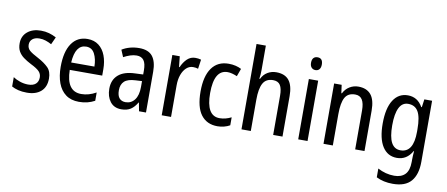

<svg xmlns="http://www.w3.org/2000/svg" viewBox="-81 -1102 3919 1683"><g transform="rotate(10 1878.0 -260.0)"><path d="M345 -145Q345 -70 299.5 -30Q254 10 175 10Q131 10 97.5 1.5Q64 -7 39 -21V-104Q63 -87 99.5 -74.5Q136 -62 173 -62Q218 -62 241 -83Q264 -104 264 -141Q264 -172 243 -194Q222 -216 167 -243Q128 -263 99 -284.5Q70 -306 54 -334.5Q38 -363 38 -405Q38 -470 84 -508.5Q130 -547 204 -547Q242 -547 276 -537.5Q310 -528 341 -511L311 -445Q286 -459 259 -468Q232 -477 203 -477Q163 -477 140.5 -458Q118 -439 118 -408Q118 -376 140.5 -356Q163 -336 219 -307Q277 -276 311 -242Q345 -208 345 -145Z M619 -546Q678 -546 718.5 -515Q759 -484 779.5 -430Q800 -376 800 -308V-252H511Q514 -61 646 -61Q713 -61 778 -98V-24Q746 -7 712.5 1.5Q679 10 638 10Q567 10 520.5 -24.5Q474 -59 451 -121Q428 -183 428 -265Q428 -400 478 -473Q528 -546 619 -546ZM619 -478Q522 -478 512 -318H719Q718 -385 694 -431.5Q670 -478 619 -478Z M1079 -546Q1161 -546 1197.5 -499.5Q1234 -453 1234 -363V0H1172L1158 -75H1155Q1130 -32 1097.5 -11Q1065 10 1015 10Q950 10 915.5 -35.5Q881 -81 881 -150Q881 -229 932 -273.5Q983 -318 1082 -321L1152 -324V-359Q1152 -422 1131 -450Q1110 -478 1068 -478Q1040 -478 1011 -468.5Q982 -459 952 -443L926 -505Q958 -525 997 -535.5Q1036 -546 1079 -546ZM1095 -262Q1026 -259 996 -231Q966 -203 966 -151Q966 -103 986 -80.5Q1006 -58 1041 -58Q1091 -58 1121.5 -98Q1152 -138 1152 -213V-265Z M1578 -547Q1590 -547 1603 -545.5Q1616 -544 1629 -540L1617 -457Q1597 -464 1572 -464Q1539 -464 1513 -440.5Q1487 -417 1472 -376Q1457 -335 1457 -282V0H1374V-537H1440L1450 -443H1455Q1475 -489 1505.5 -518Q1536 -547 1578 -547Z M1871 10Q1776 10 1724.5 -58Q1673 -126 1673 -265Q1673 -402 1725 -474.5Q1777 -547 1874 -547Q1908 -547 1937 -540Q1966 -533 1988 -521L1963 -452Q1942 -461 1920 -467Q1898 -473 1878 -473Q1758 -473 1758 -266Q1758 -63 1877 -63Q1905 -63 1931 -70Q1957 -77 1981 -89V-18Q1959 -5 1929.5 2.5Q1900 10 1871 10Z M2167 -543Q2167 -500 2161 -464H2167Q2186 -504 2221 -525Q2256 -546 2298 -546Q2376 -546 2412.5 -499.5Q2449 -453 2449 -360V0H2366V-347Q2366 -413 2346.5 -443Q2327 -473 2283 -473Q2220 -473 2193.5 -425Q2167 -377 2167 -278V0H2084V-760H2167Z M2632 -738Q2679 -738 2679 -681Q2679 -654 2666.5 -639Q2654 -624 2632 -624Q2610 -624 2596.5 -639Q2583 -654 2583 -681Q2583 -710 2596 -724Q2609 -738 2632 -738ZM2672 -537V0H2589V-537Z M3029 -547Q3103 -547 3141 -501.5Q3179 -456 3179 -360V0H3096V-347Q3096 -410 3076 -442Q3056 -474 3013 -474Q2949 -474 2923 -426.5Q2897 -379 2897 -279V0H2814V-537H2881L2891 -464H2896Q2916 -504 2951.5 -525.5Q2987 -547 3029 -547Z M3470 -547Q3512 -547 3545 -527.5Q3578 -508 3602 -466H3607L3617 -537H3686V7Q3686 120 3634.5 180Q3583 240 3472 240Q3388 240 3325 208V130Q3396 168 3472 168Q3535 168 3569 133Q3603 98 3603 22V5Q3603 -10 3604 -32Q3605 -54 3607 -74H3603Q3556 10 3468 10Q3385 10 3339.5 -61Q3294 -132 3294 -266Q3294 -402 3340.5 -474.5Q3387 -547 3470 -547ZM3485 -474Q3432 -474 3405.5 -420.5Q3379 -367 3379 -265Q3379 -161 3406 -111Q3433 -61 3488 -61Q3603 -61 3603 -245V-269Q3603 -377 3574.5 -425.5Q3546 -474 3485 -474Z"/></g></svg>

Font: Noto Sans Gurmukhi Condensed
Style: Regular
Weight: 400
Width: 3
Designer: Jelle Bosma - Monotype Design Team
Foundry: Monotype Imaging Inc.
Version: Version 2.004; ttfautohint (v1.8.4.7-5d5b)